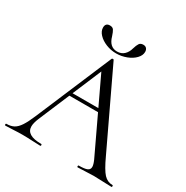

<svg xmlns="http://www.w3.org/2000/svg" viewBox="-182 -945 1064 1096"><g transform="rotate(30 349.5 -397.0)"><path d="M228 -352H434L441 -331H213ZM699 0Q680 0 640 -2Q600 -4 582 -4Q560 -4 526 -2Q494 0 477 0Q473 0 473 -6Q473 -12 477 -12Q515 -12 531.5 -19Q548 -26 548 -44Q548 -59 536 -86L314 -555L339 -586L145 -127Q131 -93 131 -71Q131 -12 229 -12Q234 -12 234 -6Q234 0 229 0Q211 0 177 -2Q139 -4 111 -4Q85 -4 51 -2Q21 0 1 0Q-4 0 -4 -6Q-4 -12 1 -12Q29 -12 48.5 -22.5Q68 -33 85.5 -59.5Q103 -86 124 -136L335 -634Q337 -637 342 -637Q347 -637 348 -634L584 -137Q618 -63 642 -37.5Q666 -12 699 -12Q703 -12 703 -6Q703 0 699 0ZM411 -746Q418 -770 426 -782Q434 -794 452 -794Q466 -794 473.5 -785.5Q481 -777 481 -763Q481 -740 461 -719Q441 -698 408.5 -685.5Q376 -673 341 -673Q306 -673 274 -686Q242 -699 222.5 -720Q203 -741 203 -764Q203 -794 232 -794Q250 -794 257.5 -782.5Q265 -771 273 -746Q290 -685 340 -685Q368 -685 386 -702Q404 -719 411 -746Z"/></g></svg>

Font: Cormorant Unicase
Style: Regular
Weight: 400
Designer: Christian Thalmann (Catharsis Fonts)
Foundry: Catharsis Fonts
Version: Version 4.000